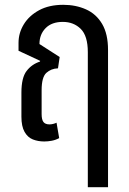

<svg xmlns="http://www.w3.org/2000/svg" viewBox="-20 -578 538 798"><path d="M345 200V-100H429V200ZM164 10Q138 10 116.5 1.5Q95 -7 82 -30Q69 -53 69 -93V-193Q69 -255 90.5 -283Q112 -311 146 -322L147 -325L57 -367V-400Q57 -441 79 -477Q101 -513 142.5 -535.5Q184 -558 243 -558Q295 -558 337.5 -539Q380 -520 404.5 -478.5Q429 -437 429 -370V0H345V-361Q345 -429 315.5 -458Q286 -487 241 -487Q195 -487 169.5 -461Q144 -435 144 -395L228 -341L221 -294Q192 -293 172.5 -275Q153 -257 153 -203V-104Q153 -81 160.5 -71Q168 -61 186 -61Q193 -61 201 -63Q209 -65 215 -68L226 -4Q211 4 195 7Q179 10 164 10Z"/></svg>

Font: Noto Sans Thai Condensed
Style: Regular
Weight: 400
Width: 3
Designer: Monotype Design Team
Foundry: Monotype Imaging Inc.
Version: Version 2.002